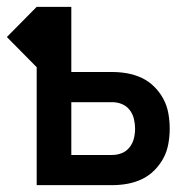

<svg xmlns="http://www.w3.org/2000/svg" viewBox="-47 -540 567 560"><path d="M60 0V-344L-27 -432L60 -520H161V-330H280Q303 -330 325 -326Q347 -322 367 -312.5Q387 -303 403 -287Q419 -271 429.5 -251.5Q440 -232 444 -209.5Q448 -187 448 -165Q448 -143 444 -120.5Q440 -98 429.5 -78.5Q419 -59 403 -43Q387 -27 367 -17.5Q347 -8 325 -4Q303 0 280 0ZM280 -88Q295 -88 308.5 -93.5Q322 -99 331 -110.5Q340 -122 343.5 -136Q347 -150 347 -165Q347 -179 343.5 -193.5Q340 -208 331 -219.5Q322 -231 308.5 -236.5Q295 -242 280 -242H161V-88Z"/></svg>

Font: Iosevka SS04 Semibold
Style: Regular
Weight: 600
Monospace: yes
Designer: Belleve Invis
Foundry: Belleve Invis
Version: Version 19.0.0; ttfautohint (v1.8.4)